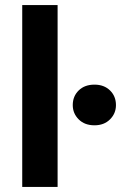

<svg xmlns="http://www.w3.org/2000/svg" viewBox="-20 -740 509 760"><path d="M68 0V-720H208V0ZM354 -244Q315 -244 291.5 -267.5Q268 -291 268 -324Q268 -359 291.5 -382Q315 -405 354 -405Q392 -405 415.5 -382Q439 -359 439 -324Q439 -291 415.5 -267.5Q392 -244 354 -244Z"/></svg>

Font: DM Sans 11pt ExtraBold
Style: Regular
Weight: 800
Version: Version 4.004;gftools[0.9.30]